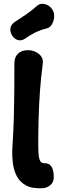

<svg xmlns="http://www.w3.org/2000/svg" viewBox="-20 -981 338 1014"><path d="M205 13Q150 16 117 -2Q84 -20 67.5 -53Q51 -86 47 -128.5Q43 -171 46 -213Q51 -288 53 -359.5Q55 -431 55.5 -501.5Q56 -572 56 -647Q56 -679 75 -697.5Q94 -716 127 -716Q149 -716 168 -707Q187 -698 198 -682.5Q209 -667 206 -645Q196 -570 191 -499.5Q186 -429 184 -358Q182 -287 182 -212Q182 -173 185.5 -153Q189 -133 196 -126Q203 -119 214 -119Q240 -120 252 -101Q264 -82 264 -45Q264 -18 245.5 -3Q227 12 205 13ZM114 -778Q95 -764 75 -769.5Q55 -775 43 -795L42 -797Q32 -816 35.5 -834Q39 -852 58 -865Q87 -884 116 -903.5Q145 -923 172 -947Q184 -959 199 -960.5Q214 -962 229 -955Q244 -948 254 -934L258 -928Q267 -914 266 -892.5Q265 -871 254.5 -853Q244 -835 227 -831Q191 -822 163.5 -808Q136 -794 114 -778Z"/></svg>

Font: Winky Sans SemiBold
Style: Regular
Weight: 600
Designer: Simon Atzbach
Foundry: typofactur
Version: Version 1.205